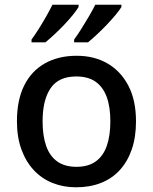

<svg xmlns="http://www.w3.org/2000/svg" viewBox="-20 -786 649 816"><path d="M558 -270Q558 -203 540 -151Q522 -99 489 -63Q456 -27 409 -8.5Q362 10 303 10Q249 10 203 -8.5Q157 -27 123.5 -63Q90 -99 71 -151Q52 -203 52 -271Q52 -360 82.5 -422Q113 -484 170.5 -516.5Q228 -549 306 -549Q380 -549 436.5 -516.5Q493 -484 525.5 -422Q558 -360 558 -270ZM161 -270Q161 -210 176 -166.5Q191 -123 223 -100Q255 -77 305 -77Q355 -77 387 -100Q419 -123 434 -166.5Q449 -210 449 -270Q449 -332 433.5 -374Q418 -416 386.5 -438.5Q355 -461 304 -461Q229 -461 195 -411Q161 -361 161 -270ZM496 -756Q488 -743 471.5 -723Q455 -703 434 -681Q413 -659 392 -639.5Q371 -620 354 -606H295V-618Q309 -637 325.5 -663Q342 -689 358 -716.5Q374 -744 385 -766H496ZM314 -756Q306 -743 290 -723Q274 -703 253 -681Q232 -659 211 -639.5Q190 -620 173 -606H114V-618Q128 -637 144.5 -663Q161 -689 176.5 -716.5Q192 -744 203 -766H314Z"/></svg>

Font: Noto Sans Hebrew Medium
Style: Regular
Weight: 500
Designer: Monotype Design Team
Foundry: Monotype Imaging Inc.
Version: Version 2.003